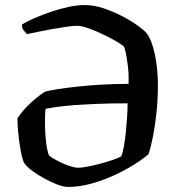

<svg xmlns="http://www.w3.org/2000/svg" viewBox="-20 -740 713 760"><path d="M250 0Q232 0 207 -9.5Q182 -19 155.5 -33.5Q129 -48 107.5 -64Q86 -80 77 -93Q72 -100 67 -120Q62 -140 58 -167Q54 -194 51.5 -222Q49 -250 49 -271Q65 -296 85.5 -317Q106 -338 125.5 -353.5Q145 -369 158 -377Q175 -382 207.5 -387Q240 -392 284.5 -397Q329 -402 381.5 -405Q434 -408 489 -408Q490 -448 486 -480Q482 -512 477.5 -532.5Q473 -553 470 -556Q466 -561 443.5 -574.5Q421 -588 391 -602.5Q361 -617 332 -627.5Q303 -638 285 -638Q269 -638 242 -634Q215 -630 184.5 -624.5Q154 -619 127.5 -613.5Q101 -608 87 -605Q80 -612 73.5 -620Q67 -628 67 -643Q86 -655 116 -668Q146 -681 181 -693Q216 -705 251 -712.5Q286 -720 314 -720Q352 -720 392 -706.5Q432 -693 467.5 -674Q503 -655 528 -636.5Q553 -618 560 -609Q580 -584 592.5 -527Q605 -470 605 -403Q605 -347 599.5 -294.5Q594 -242 585.5 -199.5Q577 -157 568 -130Q548 -112 512.5 -89.5Q477 -67 432.5 -46.5Q388 -26 341 -13Q294 0 250 0ZM290 -76Q303 -76 326.5 -80.5Q350 -85 376.5 -92Q403 -99 426 -107Q449 -115 460 -121Q466 -136 470.5 -161Q475 -186 478 -215.5Q481 -245 483 -275Q485 -305 485 -331Q457 -331 423 -330.5Q389 -330 353 -328.5Q317 -327 282 -324.5Q247 -322 215.5 -318Q184 -314 160 -309Q158 -286 158 -257.5Q158 -229 160 -201.5Q162 -174 166 -153Q170 -132 174 -125Q178 -120 192 -112Q206 -104 224 -95.5Q242 -87 260 -81.5Q278 -76 290 -76Z"/></svg>

Font: Texturina 12pt Medium
Style: Regular
Weight: 500
Designer: Guillermo Torres Carreño
Foundry: Omnibus-Type
Version: Version 1.002